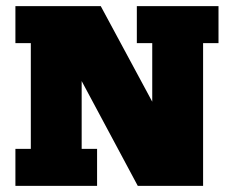

<svg xmlns="http://www.w3.org/2000/svg" viewBox="-20 -603 754 623"><path d="M30 0V-120H80V-463H30V-583H307L474 -273V-463H424V-583H689V-463H639V0H427L245 -340V-120H295V0Z"/></svg>

Font: Rokkitt SemiBold Black
Style: Regular
Weight: 900
Version: Version 3.103